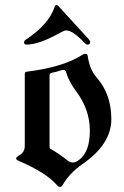

<svg xmlns="http://www.w3.org/2000/svg" viewBox="-20 -738 498 768"><path d="M44.4 0ZM76.2 -568.8Q76.2 -574.7 83.5 -579.6Q175.3 -640.1 198.7 -710.9Q201.2 -718.3 205.3 -718.3Q209.5 -718.3 213.9 -713.4L335.4 -580.6Q340.8 -574.7 340.8 -569.8Q340.8 -559.6 330.1 -559.6Q324.7 -559.6 318.4 -566.4Q283.2 -603.5 259.8 -613.3Q252.4 -616.2 244.9 -616.2Q237.3 -616.2 226.1 -609.9Q137.2 -559.6 86.4 -559.6Q76.2 -559.6 76.2 -568.8ZM56.6 -116.2Q79.1 -128.9 79.1 -154.8V-441.4Q79.1 -450.2 86.9 -451.2Q232.4 -469.2 310.1 -519Q315.9 -522.9 322.8 -522.9Q329.6 -522.9 331.1 -513.2Q338.4 -460 366.7 -427.7Q425.3 -361.8 425.3 -261.2Q425.3 -161.6 310.5 -82Q258.3 -45.9 231.4 0.5Q226.1 9.8 220.2 9.8Q214.4 9.8 207 1.5Q163.6 -47.9 54.7 -94.7Q44.4 -99.1 44.4 -104.2Q44.4 -109.4 56.6 -116.2ZM178.2 -149.9Q178.2 -144 184.1 -141.1Q210.4 -127.4 252.9 -94.2Q261.2 -87.9 271.7 -87.9Q282.2 -87.9 295.9 -98.1Q339.4 -129.9 339.4 -214.8Q339.4 -299.8 285.6 -371.1Q254.9 -413.1 246.1 -444.3Q242.2 -458.5 235.4 -458.5Q228.5 -458.5 222.2 -456.1Q210 -451.7 187.5 -446.8Q178.2 -444.8 178.2 -435.5Z"/></svg>

Font: UnifrakturMaguntia
Style: Book
Weight: 400
Designer: j. 'mach' wust, Gerrit Ansmann, Georg Duffner, based on a font by Peter Wiegel, original typeface by Carl Albert Fahrenw
Version: Version 2017-03-19